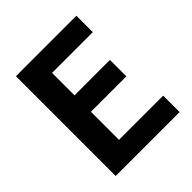

<svg xmlns="http://www.w3.org/2000/svg" viewBox="-191 -818 943 943"><g transform="rotate(-45 280.0 -346.5)"><path d="M71 0V-693H491V-579H208V-423H454V-309H208V-114H515V0Z"/></g></svg>

Font: Ubuntu Sans Mono
Style: Bold
Weight: 700
Monospace: yes
Designer: Dalton Maag Ltd
Foundry: Dalton Maag Ltd
Version: Version 1.006